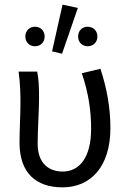

<svg xmlns="http://www.w3.org/2000/svg" viewBox="-20 -794 550 826"><path d="M249 12C371 12 455 -78 455 -243C455 -329 440 -414 412 -498L332 -479C362 -390 372 -314 372 -240C372 -114 320 -56 250 -56C192 -56 142 -89 142 -176C142 -236 148 -318 148 -373C148 -416 147 -452 140 -486H60C67 -435 68 -391 68 -353C68 -295 64 -238 64 -180C64 -52 133 12 249 12ZM204 -573 247 -563 315 -760 249 -774ZM131 -595C154 -595 172 -612 172 -637C172 -662 154 -679 131 -679C107 -679 89 -662 89 -637C89 -612 107 -595 131 -595ZM357 -595C381 -595 399 -612 399 -637C399 -662 381 -679 357 -679C334 -679 316 -662 316 -637C316 -612 334 -595 357 -595Z"/></svg>

Font: Giro Sans Regular
Style: Regular
Weight: 400
Designer: Paul D. Hunt
Foundry: Adobe Systems Incorporated
Version: Version 1.000;PS 1.0;hotconv 1.0.88;makeotf.lib2.5.647800